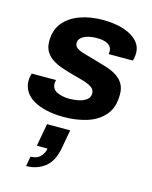

<svg xmlns="http://www.w3.org/2000/svg" viewBox="-125 -621 807 1017"><g transform="rotate(15 278.0 -112.5)"><path d="M243.4 12Q190.6 12 148.1 2.4Q105.5 -7.1 75.3 -25Q45 -42.9 29.3 -68.8Q13.6 -94.8 13.6 -126.7Q13.6 -137.9 16 -149.1Q18.3 -160.3 20.3 -166.5H153.7Q152.5 -162.3 151.5 -156.5Q150.5 -150.7 150.5 -148.3Q150.5 -115.9 179.5 -102.5Q208.6 -89 246.8 -89Q272.7 -89 298 -94.3Q323.3 -99.7 340.2 -112.6Q357.2 -125.5 357.2 -147Q357.2 -168.6 339 -180.6Q320.9 -192.7 292.1 -201.2Q263.3 -209.8 230.2 -218.1Q201.1 -226.1 171.7 -235.9Q142.3 -245.7 118.2 -260.8Q94.2 -275.9 79.7 -299.2Q65.3 -322.6 65.3 -356.4Q65.3 -417.9 98.1 -458Q131 -498.1 186.9 -518.4Q242.8 -538.7 311.9 -538.7Q357.8 -538.7 396.8 -530.4Q435.9 -522.1 464.9 -506.2Q493.9 -490.3 510.1 -467.2Q526.3 -444 526.3 -414.3Q526.3 -399.8 523.6 -387.3Q521 -374.9 519.7 -371.6H386.8Q387.8 -376.6 388.2 -380.3Q388.6 -384.1 388.6 -386.9Q388.6 -403.3 378.9 -414.5Q369.3 -425.7 351.1 -431.6Q333 -437.4 306 -437.4Q275.7 -437.4 253.5 -430.6Q231.4 -423.8 219.5 -412.1Q207.7 -400.4 207.7 -385.2Q207.7 -366.6 224.5 -356.1Q241.3 -345.6 268.2 -338.6Q295 -331.7 325.8 -322.2Q355.9 -313.6 386.3 -304.4Q416.7 -295.3 442.8 -280.4Q468.8 -265.5 484.6 -241.2Q500.4 -217 500.4 -179.8Q500.4 -107.8 464.3 -66.2Q428.2 -24.7 370 -6.3Q311.8 12 243.4 12ZM118.3 314.3 127.8 260.3Q161.5 260.3 180.4 241.7Q199.3 223 204 195.6H145.5L167.9 71.4H294.9L277.2 169.3Q263.6 247.8 220 281.1Q176.5 314.3 118.3 314.3Z"/></g></svg>

Font: Archivo Variable SemiBold
Style: Italic
Weight: 600
Italic angle: -10°
Designer: Hector Gatti
Foundry: Omnibus-Type
Version: Version 2.001